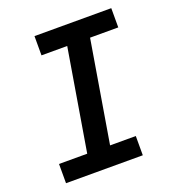

<svg xmlns="http://www.w3.org/2000/svg" viewBox="-133 -841 866 947"><g transform="rotate(-20 300.0 -367.5)"><path d="M52 0V-101H200L289 -634H154V-735H557V-634H409L320 -101H455V0Z"/></g></svg>

Font: Iosevka Slab Extended Oblique
Style: Bold
Weight: 700
Width: 7
Italic angle: -9°
Monospace: yes
Designer: Belleve Invis
Foundry: Belleve Invis
Version: Version 11.1.1; ttfautohint (v1.8.3)